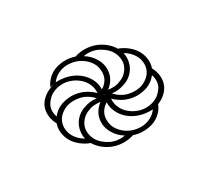

<svg xmlns="http://www.w3.org/2000/svg" viewBox="-83 -646 666 613"><g transform="rotate(30 250.0 -340.0)"><path d="M267 -359Q279 -361 291.5 -367.5Q304 -374 313 -383.5Q322 -393 328.5 -405Q335 -417 337 -429Q339 -443 336 -456.5Q333 -470 324.5 -480Q316 -490 303.5 -495.5Q291 -501 277 -501Q267 -501 256 -498Q245 -495 235 -489Q248 -485 259 -476.5Q270 -468 277 -456.5Q284 -445 286.5 -431Q289 -417 286 -403Q284 -391 279.5 -380Q275 -369 267 -359ZM88 -277Q78 -289 73.5 -306Q69 -323 72 -340Q75 -357 84.5 -374Q94 -391 108 -403H109L110 -404H111V-405H112V-406H113V-407H114V-408H115V-409H116L117 -410H119V-411H120V-412H121L122 -413H123V-414H124L127 -416H128L129 -417H130Q141 -423 152.5 -426Q164 -429 176 -429Q191 -429 203.5 -424.5Q216 -420 226.5 -411Q237 -402 243 -389.5Q249 -377 251 -363L250 -361H251V-357L252 -356L251 -352H252L250 -340L247 -344H246V-345H245V-346H244V-347H243L242 -348H241V-349H240V-350H239V-351H238V-352H237Q236 -352 236 -353H235L234 -354H233Q233 -366 228.5 -377Q224 -388 215.5 -395.5Q207 -403 196 -407.5Q185 -412 173 -412Q159 -412 144.5 -406.5Q130 -401 118.5 -391Q107 -381 99 -367.5Q91 -354 89 -340Q87 -330 88.5 -319.5Q90 -309 94 -300V-298H93L92 -293H91V-289H90ZM223 -179Q233 -179 244 -182Q255 -185 265 -191Q252 -195 241 -203.5Q230 -212 223 -223.5Q216 -235 213.5 -249Q211 -263 214 -277Q216 -289 220.5 -300Q225 -311 233 -321Q221 -319 208.5 -312.5Q196 -306 187 -296.5Q178 -287 171.5 -275Q165 -263 163 -251Q161 -237 164 -223.5Q167 -210 175.5 -200Q184 -190 196.5 -184.5Q209 -179 223 -179ZM327 -268Q341 -268 355.5 -273.5Q370 -279 381.5 -289Q393 -299 401 -312.5Q409 -326 411 -340Q413 -350 411.5 -360.5Q410 -371 406 -380Q399 -366 388.5 -353.5Q378 -341 365 -332Q352 -323 337.5 -318.5Q323 -314 309 -314Q297 -314 286.5 -317Q276 -320 267 -326Q267 -314 271.5 -303Q276 -292 284.5 -284.5Q293 -277 304 -272.5Q315 -268 327 -268ZM312 -331Q326 -331 340 -336.5Q354 -342 366 -352Q378 -362 385.5 -375.5Q393 -389 395 -403Q397 -415 394.5 -427Q392 -439 386.5 -448.5Q381 -458 371 -464.5Q361 -471 349 -473Q353 -463 354.5 -452Q356 -441 354 -429Q351 -414 344.5 -400.5Q338 -387 327 -375Q316 -363 302 -355Q288 -347 273 -343Q282 -337 291.5 -334Q301 -331 312 -331ZM151 -207Q147 -217 145.5 -228Q144 -239 146 -251Q149 -266 155.5 -279.5Q162 -293 173 -305Q184 -317 198 -325Q212 -333 227 -337Q218 -343 208.5 -346Q199 -349 188 -349Q174 -349 160 -343.5Q146 -338 134 -328Q122 -318 114.5 -304.5Q107 -291 105 -277Q103 -265 105.5 -253Q108 -241 113.5 -231.5Q119 -222 129 -215.5Q139 -209 151 -207ZM221 -162Q204 -162 188 -169Q172 -176 162 -188Q145 -188 129 -195Q113 -202 103 -214Q93 -226 89.5 -243Q86 -260 89 -277L91 -293H92L93 -297L94 -298V-300Q101 -314 111.5 -326.5Q122 -339 135 -348Q148 -357 162.5 -361.5Q177 -366 191 -366Q203 -366 213.5 -363Q224 -360 233 -354H235V-353H236Q236 -352 237 -352H238V-351H239L240 -349H241V-348H242L243 -347H244V-346H245V-345H246V-344H247L246 -343H247L250 -340L248 -328L249 -327L248 -324L249 -323V-319H250L249 -317Q242 -308 237 -298Q232 -288 231 -277Q228 -263 231.5 -249.5Q235 -236 243 -226Q251 -216 264 -210.5Q277 -205 291 -205Q303 -205 315.5 -209.5Q328 -214 339 -221.5Q350 -229 358 -240Q366 -251 370 -263H371L372 -264H373L374 -265H375L376 -266H377V-267H378L379 -268H380V-269H381V-270H383L384 -271H385V-272H386V-273H387V-274H388V-275H389V-276H390L391 -277H392Q389 -260 379 -243Q369 -226 355 -214Q341 -202 323 -195Q305 -188 288 -188Q274 -176 256 -169Q238 -162 221 -162ZM324 -251Q309 -251 296.5 -255.5Q284 -260 273.5 -269Q263 -278 257 -290.5Q251 -303 249 -317L250 -319H249V-323L248 -324L249 -328H248L252 -352L251 -353L252 -356L251 -357V-361H250L251 -363Q258 -372 263 -382Q268 -392 269 -403Q272 -417 268.5 -430.5Q265 -444 257 -454Q249 -464 236 -469.5Q223 -475 209 -475Q197 -475 184.5 -470.5Q172 -466 161 -458.5Q150 -451 142 -440Q134 -429 130 -417H129L128 -416H127L126 -415H125L124 -414H123V-413H122L121 -412H120V-411H119V-410H117L116 -409H115V-408H114V-407H113V-406H112L111 -405V-404H110L109 -403H108Q111 -420 121 -437Q131 -454 145 -466Q159 -478 177 -485Q195 -492 212 -492Q226 -504 244 -511Q262 -518 279 -518Q296 -518 312 -511Q328 -504 338 -492Q355 -492 371 -485Q387 -478 397 -466Q407 -454 411 -437Q415 -420 412 -403Q422 -391 426.5 -374Q431 -357 428 -340Q425 -323 415.5 -306Q406 -289 392 -277H391L390 -276H389V-275H388V-274H387V-273H386V-272H385V-271H384L383 -270H381V-269H380V-268H379L378 -267H377V-266H376L373 -264H372L371 -263H370Q359 -257 347.5 -254Q336 -251 324 -251Z"/></g></svg>

Font: Iosevka Term Curly Th Obl
Style: Regular
Weight: 100
Italic angle: -9°
Designer: Belleve Invis
Foundry: Belleve Invis
Version: Version 32.3.0